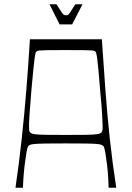

<svg xmlns="http://www.w3.org/2000/svg" viewBox="-20 -885 621 905"><path d="M53 0Q70 -116 82.5 -232Q95 -348 104.5 -465.5Q114 -583 121 -700H460Q468 -583 476.5 -465.5Q485 -348 497.5 -232Q510 -116 528 0H492Q492 -8 490.5 -39Q489 -70 485 -105Q481 -138 476.5 -165Q472 -192 467 -197Q463 -200 457.5 -202.5Q452 -205 435.5 -206.5Q419 -208 385 -208.5Q351 -209 290 -209Q230 -209 196 -208.5Q162 -208 145 -206.5Q128 -205 122.5 -202.5Q117 -200 114 -197Q109 -192 104.5 -165Q100 -138 96 -105Q92 -70 90 -39Q88 -8 88 0ZM290 -249Q351 -249 385.5 -249.5Q420 -250 437 -252.5Q454 -255 458.5 -261Q463 -267 464 -278Q464 -298 461.5 -343Q459 -388 452 -460Q447 -524 443.5 -560.5Q440 -597 437.5 -613.5Q435 -630 433.5 -635Q432 -640 429 -642Q426 -646 416.5 -647Q407 -648 379 -648.5Q351 -649 290 -649Q230 -649 202 -648.5Q174 -648 165 -647Q156 -646 152 -642Q149 -640 147.5 -635Q146 -630 143.5 -613.5Q141 -597 137.5 -560.5Q134 -524 128 -460Q122 -388 119 -343Q116 -298 117 -278Q117 -267 122 -261Q127 -255 143.5 -252.5Q160 -250 195 -249.5Q230 -249 290 -249ZM261 -770 213 -865H246Q263 -839 270 -828Q277 -817 281.5 -815Q286 -813 291 -813Q297 -813 300.5 -815Q304 -817 311.5 -828Q319 -839 335 -865H369L320 -770Z"/></svg>

Font: Ojuju Light
Style: Regular
Weight: 300
Designer: Chisaokwu Joboson, Mirko Velimirovic
Foundry: Udi Foundry
Version: Version 1.000